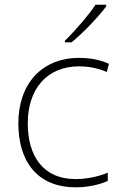

<svg xmlns="http://www.w3.org/2000/svg" viewBox="-20 -786 514 816"><path d="M431 -758V-766H386C358 -723 297 -653 256 -613V-606H284C336 -648 398 -715 431 -758ZM302 10C358 10 404 -2 438 -17V-52C399 -36 351 -25 301 -25C160 -25 98 -127 98 -262C98 -407 179 -504 316 -504C354 -504 395 -497 434 -480L443 -515C407 -531 366 -540 316 -540C158 -540 58 -430 58 -262C58 -100 138 10 302 10Z"/></svg>

Font: Noto Sans Meetei Mayek ExtraLight
Style: Regular
Weight: 200
Designer: Monotype Design Team and Neelakash Kshetrimayum
Foundry: Monotype Imaging Inc.
Version: Version 2.002